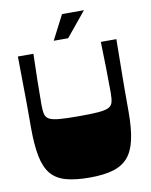

<svg xmlns="http://www.w3.org/2000/svg" viewBox="-96 -954 813 1035"><g transform="rotate(-10 310.5 -437.0)"><path d="M311 10Q233 10 181 -4.5Q129 -19 99.5 -54.5Q70 -90 57.5 -152.5Q45 -215 45 -310Q45 -349 45 -376Q45 -403 45 -428.5Q45 -454 44.5 -487.5Q44 -521 43.5 -571.5Q43 -622 42 -700H127Q125 -630 123.5 -560.5Q122 -491 122 -421Q122 -388 127 -369Q132 -350 150.5 -341Q169 -332 207 -329Q245 -326 311 -326Q377 -326 415.5 -329Q454 -332 472.5 -341Q491 -350 496 -369Q501 -388 501 -421Q501 -491 499.5 -560.5Q498 -630 496 -700H581Q580 -621 579.5 -569.5Q579 -518 578.5 -484Q578 -450 578 -423.5Q578 -397 578 -369.5Q578 -342 578 -302Q578 -211 564.5 -150.5Q551 -90 520.5 -55Q490 -20 438.5 -5Q387 10 311 10ZM247 -750 316 -884H436L326 -750Z"/></g></svg>

Font: Ojuju ExtraLight ExtraBold
Style: Regular
Weight: 800
Version: Version 1.000